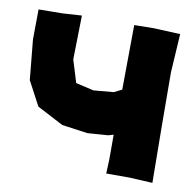

<svg xmlns="http://www.w3.org/2000/svg" viewBox="-62 -553 629 617"><g transform="rotate(10 252.5 -245.0)"><path d="M328.1 -489.3 326.2 -278.3 300.8 -265.6 235.4 -259.8 176.8 -273.4 154.3 -346.7 157.2 -490.2 94.7 -486.3 16.6 -485.4 15.6 -387.7 28.3 -256.8 70.3 -177.7 156.2 -132.8 240.2 -121.1 307.6 -126 324.2 -130.9V-49.8L322.3 -3.9H399.4L473.6 0L471.7 -183.6L470.7 -360.4L478.5 -486.3L391.6 -490.2Z"/></g></svg>

Font: MaokenAssortedSans-TC
Style: Regular
Weight: 500
Version: Version 0.83